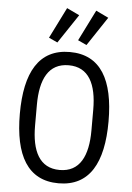

<svg xmlns="http://www.w3.org/2000/svg" viewBox="-62 -994 725 1052"><g transform="rotate(5 300.0 -468.0)"><path d="M300.1 12.1C470.2 12.1 544 -121.1 544 -349.1C544 -577.1 470.2 -709.9 300.1 -709.9C130 -709.9 56.1 -577.1 56.1 -349.1C56.1 -121.1 130 12.1 300.1 12.1ZM144.9 -291.9V-405.9C144.9 -546.2 188.9 -637.1 300.1 -637.1C410.9 -637.1 454.9 -546.2 454.9 -405.9V-291.9C454.9 -152 410.9 -61.1 300.1 -61.1C188.9 -61.1 144.9 -152 144.9 -291.9ZM179 -778.1 226.9 -756 333.1 -915.1 263.8 -948.2ZM339.1 -778.1 387.1 -756 492.9 -915.1 424 -948.2Z"/></g></svg>

Font: Margiela Mono
Style: Regular
Weight: 400
Designer: Mike Abbink, Paul van der Laan, Pieter van Rosmalen
Foundry: Bold Monday
Version: Version 2.003 2021